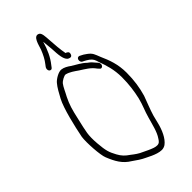

<svg xmlns="http://www.w3.org/2000/svg" viewBox="-288 -950 1059 1059"><g transform="rotate(-45 241.5 -420.5)"><path d="M27 -317C21 -276 28 -172 40 -144C61 -92 82 -54 127 -27C151 -10 171 4 195 15L226 30C244 38 267 47 288 47C298 47 308 44 317 38C347 16 367 -30 378 -76L389 -120C401 -160 416 -195 430 -234C444 -282 452 -332 452 -392C452 -459 433 -508 412 -555C399 -587 397 -600 371 -619C359 -628 349 -634 342 -637L332 -642C311 -647 308 -615 322 -608L332 -603C338 -600 347 -595 357 -588C375 -574 378 -566 386 -540C401 -498 416 -453 416 -392C416 -337 409 -288 399 -245C389 -203 373 -172 362 -131C350 -90 340 -42 319 -12C311 1 304 11 288 11C281 11 274 10 265 7C244 0 225 -10 206 -19C184 -28 165 -42 146 -57C122 -73 107 -88 93 -114C73 -151 67 -169 62 -230C59 -265 60 -292 63 -311C66 -331 73 -361 82 -400C96 -463 104 -490 124 -531C136 -552 149 -584 162 -600C168 -608 197 -626 208 -623C232 -617 254 -601 274 -587C303 -568 333 -552 353 -523L362 -513C364 -510 367 -508 371 -508C379 -508 386 -516 386 -526C386 -531 384 -536 382 -539L373 -549C360 -565 354 -572 337 -584C315 -606 286 -619 260 -636C246 -646 228 -657 210 -659C188 -662 152 -639 140 -624C124 -606 106 -572 93 -548C67 -499 40 -384 27 -317ZM154 -716C154 -705 160 -698 169 -698C173 -698 177 -701 179 -704L188 -716C214 -748 234 -791 247 -838L249 -818C250 -805 251 -791 253 -774C255 -733 257 -683 282 -673C292 -668 302 -669 306 -682C312 -699 299 -704 290 -707V-708C284 -738 280 -787 278 -822C276 -848 276 -877 262 -885C228 -903 217 -841 208 -816C197 -788 184 -762 167 -741L158 -729C156 -725 154 -721 154 -716Z"/></g></svg>

Font: Stray Cat
Style: Cn
Weight: 400
Version: Version 1.0